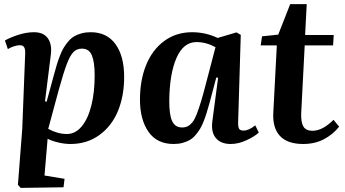

<svg xmlns="http://www.w3.org/2000/svg" viewBox="-20 -684 1671 931"><path d="M87.9 -59.1 102.1 -423.8Q103 -445.8 96.9 -455.3Q90.8 -464.8 76.2 -464.8Q64 -464.8 46.9 -459.2Q29.8 -453.6 18.1 -445.8L3.9 -487.8Q30.8 -502.9 69.8 -515.4Q108.9 -527.8 145 -527.8Q191.4 -527.8 212.4 -497.8Q233.4 -467.8 226.1 -416L198.2 -192.9L206.1 -190.9L241.2 -319.8Q249 -349.1 255.4 -370.1Q261.7 -391.1 270.8 -414.3Q279.8 -437.5 289.3 -453.1Q298.8 -468.8 312 -484.1Q325.2 -499.5 340.6 -508.3Q356 -517.1 376 -522.5Q396 -527.8 419.9 -527.8Q498 -527.8 540 -470Q582 -412.1 582 -311Q582 -218.3 551.8 -145.3Q521.5 -72.3 461.7 -29.1Q401.9 14.2 321.8 14.2Q292.5 14.2 261.2 6.6Q230 -1 210.9 -11.2L195.8 167L293 183.1L288.1 224.1L80.1 227.1L66.9 211.9ZM377 -448.2Q352.1 -448.2 335.7 -431.2Q319.3 -414.1 303.5 -372.3Q287.6 -330.6 263.2 -242.2L213.9 -59.1Q259.8 -34.2 304.2 -34.2Q345.7 -34.2 376.5 -71.5Q407.2 -108.9 423.1 -172.9Q439 -236.8 439 -318.8Q439 -382.8 425.5 -415.5Q412.1 -448.2 377 -448.2Z M1147.5 -515.1 1134.8 -94.2Q1133.8 -70.3 1138.9 -60.5Q1144 -50.8 1160.6 -50.8Q1186.5 -50.8 1217.8 -76.2L1234.9 -41Q1213.4 -21.5 1174.6 -3.7Q1135.7 14.2 1098.6 14.2Q1050.8 14.2 1026.6 -14.6Q1002.4 -43.5 1009.8 -97.2L1037.6 -307.1L1028.8 -308.1L996.6 -187Q988.8 -159.2 982.9 -139.9Q977.1 -120.6 968.3 -97.7Q959.5 -74.7 950.4 -59.8Q941.4 -44.9 928.5 -29.5Q915.5 -14.2 900.4 -5.4Q885.3 3.4 865.5 8.8Q845.7 14.2 821.8 14.2Q741.2 14.2 700 -44.9Q658.7 -104 658.7 -201.2Q658.7 -295.4 688.7 -369.1Q718.8 -442.9 776.6 -485.4Q834.5 -527.8 911.6 -527.8Q976.6 -527.8 1035.6 -500L1126.5 -526.9ZM862.8 -65.9Q878.9 -65.9 890.6 -72Q902.3 -78.1 912.8 -90.8Q923.3 -103.5 933.6 -129.9Q943.8 -156.2 954.1 -189.7Q964.4 -223.1 978.5 -277.8L1024.9 -455.1Q979.5 -480 932.6 -480Q869.6 -480 835.9 -403.3Q802.2 -326.7 800.8 -196.8Q800.3 -127 814.9 -96.4Q829.6 -65.9 862.8 -65.9Z M1244.1 -463.9 1250.5 -507.8 1329.1 -516.1 1387.2 -664.1H1467.3L1459.5 -514.2H1598.1L1595.2 -463.9H1457.5L1440.4 -133.8Q1439 -90.3 1451.4 -70.1Q1463.9 -49.8 1495.1 -49.8Q1543.9 -49.8 1597.2 -103L1624.5 -69.8Q1594.7 -32.2 1550.8 -9Q1506.8 14.2 1450.2 14.2Q1374 14.2 1337.6 -24.7Q1301.3 -63.5 1305.2 -137.2L1322.3 -463.9Z"/></svg>

Font: Literata SemiBold
Style: Italic
Weight: 650
Italic angle: -2.39999°
Designer: Latin by Veronika Burian and Jose Scaglione. Greek by Irene Vlachou. Cyrillic by Vera Evstafieva
Foundry: TypeTogether
Version: Version 3.021